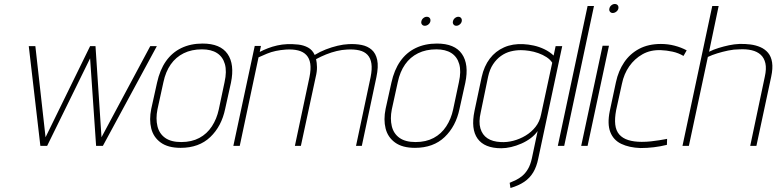

<svg xmlns="http://www.w3.org/2000/svg" viewBox="-20 -730 3886 961"><path d="M458 -499H431L208 -43L157 -499H124L182 0H216L431 -438L461 0H495L765 -499H732L488 -43Z M1107 -185 1136 -316Q1155 -408 1119 -460Q1083 -512 994 -512Q934 -512 887.5 -489.5Q841 -467 810.5 -423.5Q780 -380 766 -316L737 -185Q726 -131 737 -87Q748 -43 784.5 -16.5Q821 10 884 10Q976 10 1032.5 -44Q1089 -98 1107 -185ZM1104 -319 1075 -182Q1065 -135 1040.5 -97.5Q1016 -60 977.5 -39.5Q939 -19 887 -19Q836 -19 806.5 -40Q777 -61 768 -98.5Q759 -136 768 -182L798 -319Q809 -371 834.5 -407.5Q860 -444 899.5 -463.5Q939 -483 991 -483Q1037 -483 1066 -464.5Q1095 -446 1105.5 -409.5Q1116 -373 1104 -319Z M1835 -344 1762 0H1791L1864 -344Q1875 -397 1868 -430Q1861 -463 1840.5 -481Q1820 -499 1789.5 -505Q1759 -511 1724 -509Q1699 -508 1669.5 -501Q1640 -494 1610.5 -482.5Q1581 -471 1555 -455Q1544 -480 1522 -492Q1500 -504 1472.5 -507Q1445 -510 1417 -509Q1392 -508 1367.5 -502.5Q1343 -497 1321 -488.5Q1299 -480 1280 -470L1286 -500H1255L1148 0H1180L1274 -443Q1296 -453 1316.5 -461.5Q1337 -470 1360.5 -475Q1384 -480 1412 -482Q1447 -484 1472.5 -477.5Q1498 -471 1513.5 -454.5Q1529 -438 1533 -411Q1537 -384 1529 -344L1456 0H1486L1560 -344Q1567 -372 1566.5 -394.5Q1566 -417 1562 -434Q1586 -447 1612 -457.5Q1638 -468 1665 -474.5Q1692 -481 1717 -482Q1752 -484 1778 -478Q1804 -472 1819.5 -455.5Q1835 -439 1839 -411.5Q1843 -384 1835 -344Z M2116 -646Q2107 -646 2099 -639.5Q2091 -633 2089 -623Q2087 -614 2092 -607.5Q2097 -601 2106 -601Q2116 -601 2124 -607.5Q2132 -614 2134 -623Q2136 -633 2131 -639.5Q2126 -646 2116 -646ZM2274 -646Q2265 -646 2257 -639.5Q2249 -633 2247 -623Q2245 -614 2250 -607.5Q2255 -601 2264 -601Q2273 -601 2281 -607.5Q2289 -614 2291 -623Q2293 -633 2288 -639.5Q2283 -646 2274 -646ZM2280 -185 2309 -316Q2328 -408 2292 -460Q2256 -512 2167 -512Q2107 -512 2060.5 -489.5Q2014 -467 1983.5 -423.5Q1953 -380 1939 -316L1910 -185Q1899 -131 1910 -87Q1921 -43 1957.5 -16.5Q1994 10 2057 10Q2149 10 2205.5 -44Q2262 -98 2280 -185ZM2277 -319 2248 -182Q2238 -135 2213.5 -97.5Q2189 -60 2150.5 -39.5Q2112 -19 2060 -19Q2009 -19 1979.5 -40Q1950 -61 1941 -98.5Q1932 -136 1941 -182L1971 -319Q1982 -371 2007.5 -407.5Q2033 -444 2072.5 -463.5Q2112 -483 2164 -483Q2210 -483 2239 -464.5Q2268 -446 2278.5 -409.5Q2289 -373 2277 -319Z M2674 64 2794 -499H2761L2751 -452Q2731 -471 2705 -483.5Q2679 -496 2651.5 -502Q2624 -508 2600 -509Q2546 -512 2503 -493Q2460 -474 2431.5 -436.5Q2403 -399 2391 -345L2355 -175Q2336 -84 2370.5 -36Q2405 12 2489 12Q2512 12 2538 6Q2564 0 2590 -11.5Q2616 -23 2637 -39Q2658 -55 2671 -74L2642 63Q2635 95 2622.5 116Q2610 137 2594.5 150Q2579 163 2562.5 171Q2546 179 2531 185L2535 211Q2576 199 2604 180Q2632 161 2649 132.5Q2666 104 2674 64ZM2744 -416 2688 -156Q2681 -121 2660.5 -95Q2640 -69 2611 -51.5Q2582 -34 2549.5 -25.5Q2517 -17 2486 -19Q2445 -21 2419.5 -38Q2394 -55 2384.5 -87.5Q2375 -120 2386 -167L2423 -346Q2431 -383 2448 -408.5Q2465 -434 2487.5 -450Q2510 -466 2535.5 -472.5Q2561 -479 2587 -479Q2606 -479 2629 -475.5Q2652 -472 2674.5 -464Q2697 -456 2715.5 -444Q2734 -432 2744 -416Z M2772 0H2804L2953 -700H2921Z M2889 0H2921L3028 -501H2996ZM3057 -710Q3048 -710 3040 -703.5Q3032 -697 3030 -687Q3028 -678 3033 -671.5Q3038 -665 3047 -665Q3056 -665 3064.5 -671.5Q3073 -678 3075 -687Q3077 -697 3072 -703.5Q3067 -710 3057 -710Z M3401 -450 3417 -478Q3389 -493 3356 -501.5Q3323 -510 3288 -510Q3225 -510 3179 -485.5Q3133 -461 3104 -418Q3075 -375 3063 -319L3032 -174Q3019 -110 3034.5 -69.5Q3050 -29 3089.5 -10Q3129 9 3186 11Q3219 11 3252.5 7Q3286 3 3318 -5L3319 -35Q3319 -35 3308.5 -33Q3298 -31 3279.5 -28Q3261 -25 3238.5 -22.5Q3216 -20 3192 -20Q3153 -20 3124.5 -29Q3096 -38 3079.5 -57Q3063 -76 3059.5 -106.5Q3056 -137 3064 -179L3093 -311Q3103 -360 3129.5 -398Q3156 -436 3196 -458.5Q3236 -481 3288 -479Q3316 -478 3346 -471.5Q3376 -465 3401 -450Z M3529 -471 3577 -700H3545L3396 0H3428L3523 -445Q3544 -455 3570 -463Q3596 -471 3624.5 -477Q3653 -483 3680 -483Q3715 -485 3742.5 -478.5Q3770 -472 3787.5 -456Q3805 -440 3811 -413Q3817 -386 3808 -346L3735 0H3766L3840 -346Q3849 -388 3844.5 -417.5Q3840 -447 3824.5 -465.5Q3809 -484 3786 -494Q3763 -504 3735.5 -507.5Q3708 -511 3680 -510Q3655 -509 3629 -503.5Q3603 -498 3577 -490Q3551 -482 3529 -471Z"/></svg>

Font: Advent Pro ExtraLight
Style: Italic
Weight: 250
Italic angle: -12°
Version: Version 3.000